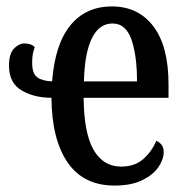

<svg xmlns="http://www.w3.org/2000/svg" viewBox="-20 -567 581 597"><path d="M336 10Q240 10 190.5 -61.5Q141 -133 140 -263Q86 -263 47 -286Q8 -309 8 -363Q8 -400 23.5 -416Q39 -432 56 -432Q65 -432 74.5 -429Q84 -426 88 -420Q84 -410 82 -399Q80 -388 80 -372Q80 -338 96 -326.5Q112 -315 142 -314Q151 -430 199 -488.5Q247 -547 328 -547Q410 -547 457 -485Q504 -423 504 -305V-263H240Q241 -153 271 -101Q301 -49 357 -49Q399 -49 425.5 -72.5Q452 -96 466 -129Q476 -125 482.5 -116.5Q489 -108 489 -94Q489 -72 473 -48Q457 -24 423 -7Q389 10 336 10ZM406 -314Q406 -395 388.5 -444.5Q371 -494 330 -494Q288 -494 265.5 -447.5Q243 -401 241 -314Z"/></svg>

Font: Noto Serif ExtraCondensed Medium
Style: Regular
Weight: 500
Width: 2
Designer: Monotype Design Team
Foundry: Monotype Imaging Inc.
Version: Version 2.015